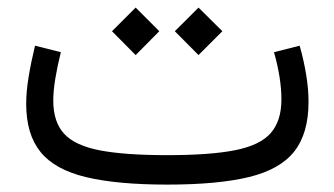

<svg xmlns="http://www.w3.org/2000/svg" viewBox="-20 -499 904 519"><path d="M790 -375.5Q801.3 -335.9 807.6 -297.1Q814 -258.3 814 -223.6Q814 -138.7 775.6 -89.8Q737.3 -41 653.3 -20.5Q569.3 0 432.1 0Q296.4 0 212.2 -20.3Q127.9 -40.5 89.4 -88.4Q50.8 -136.2 50.8 -218.3Q50.8 -251.5 57.4 -291.5Q64 -331.5 74.7 -375.5L144.5 -357.9Q135.3 -321.3 129.6 -287.1Q124 -252.9 124 -227.1Q124 -169.4 153.3 -137.5Q182.6 -105.5 250.2 -92.5Q317.9 -79.6 432.1 -79.6Q548.3 -79.6 615.7 -93Q683.1 -106.4 711.9 -139.4Q740.7 -172.4 740.7 -230Q740.7 -287.1 720.7 -357.9ZM282.7 -414.6 346.7 -478.5 410.6 -414.6 346.7 -350.1ZM452.6 -414.6 516.6 -478.5 581.1 -414.6 516.6 -350.1Z"/></svg>

Font: Estedad-FD Regular
Style: FD-Regular
Weight: 400
Designer: Amin Abedi
Version: Version 7.3